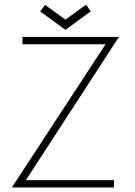

<svg xmlns="http://www.w3.org/2000/svg" viewBox="-20 -822 594 842"><path d="M78.5 -660H501.5L93.5 -32H480V0H32L443 -628H78.5ZM156 -772 177.5 -800.5 267 -736 357.5 -801.5 378 -772.5 267 -691Z"/></svg>

Font: League Spartan Extralight
Style: Regular
Weight: 200
Foundry: The League of Moveable Type
Version: Version 2.300; ttfautohint (v1.8.3)